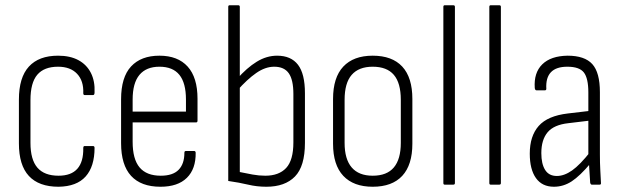

<svg xmlns="http://www.w3.org/2000/svg" viewBox="-20 -703 2369 731"><path d="M203 8Q128 8 90 -33Q52 -74 52 -157V-324Q52 -408 90 -449.5Q128 -491 201 -491Q247 -491 278.5 -474Q310 -457 326 -425.5Q342 -394 340 -351Q340 -341 334 -341H303Q297 -341 297 -348Q299 -395 273.5 -422Q248 -449 201 -449Q148 -449 122 -418.5Q96 -388 96 -322V-159Q96 -95 122.5 -64.5Q149 -34 203 -34Q251 -34 274.5 -60.5Q298 -87 297 -139Q297 -147 302 -147H334Q340 -147 340 -140Q340 -69 306 -31Q272 7 203 8Z M591 8Q517 8 479 -33.5Q441 -75 441 -158V-325Q441 -409 479 -450Q517 -491 587 -491Q657 -491 694.5 -449.5Q732 -408 732 -327V-244Q732 -237 727 -237H485V-163Q485 -97 511.5 -65.5Q538 -34 592 -34Q638 -34 660 -56.5Q682 -79 682 -121Q682 -128 687 -128H720Q724 -128 725 -122Q726 -60 691.5 -26Q657 8 591 8ZM485 -278H688V-324Q688 -387 663 -418Q638 -449 587 -449Q537 -449 511 -418Q485 -387 485 -324Z M994 8Q958 8 924.5 0Q891 -8 849 -14V-677Q849 -683 854 -683H887Q893 -683 893 -677V-48Q917 -43 941.5 -38.5Q966 -34 990 -34Q1042 -34 1069.5 -63.5Q1097 -93 1097 -161V-345Q1097 -399 1079.5 -424Q1062 -449 1024 -449Q990 -449 955.5 -425Q921 -401 883 -358L882 -402Q920 -445 957.5 -468Q995 -491 1035 -491Q1088 -491 1114.5 -456.5Q1141 -422 1141 -348V-159Q1141 -70 1103 -31Q1065 8 994 8Z M1399 8Q1326 8 1287 -33.5Q1248 -75 1248 -156V-326Q1248 -408 1287 -449.5Q1326 -491 1399 -491Q1473 -491 1511.5 -449.5Q1550 -408 1550 -326V-156Q1550 -75 1511.5 -33.5Q1473 8 1399 8ZM1399 -34Q1453 -34 1479.5 -65.5Q1506 -97 1506 -159V-323Q1506 -387 1479.5 -418Q1453 -449 1399 -449Q1346 -449 1319 -418Q1292 -387 1292 -323V-159Q1292 -97 1319 -65.5Q1346 -34 1399 -34Z M1673 0Q1668 0 1668 -6V-677Q1668 -683 1673 -683H1706Q1712 -683 1712 -677V-6Q1712 0 1706 0Z M1848 0Q1843 0 1843 -6V-677Q1843 -683 1848 -683H1881Q1887 -683 1887 -677V-6Q1887 0 1881 0Z M2233 0Q2229 0 2227 -7Q2226 -28 2224 -54Q2222 -80 2222 -100L2220 -110V-351Q2220 -405 2203 -427Q2186 -449 2140 -449Q2055 -449 2060 -365Q2060 -359 2054 -359H2023Q2017 -359 2016 -368Q2012 -426 2044.5 -458Q2077 -490 2141 -491Q2206 -491 2235 -459Q2264 -427 2264 -352V-115Q2264 -82 2265.5 -55Q2267 -28 2268 -7Q2269 0 2263 0ZM2089 8Q2044 8 2020.5 -25Q1997 -58 1997 -118Q1997 -185 2031 -223.5Q2065 -262 2142 -271L2227 -281V-244L2144 -234Q2089 -228 2065 -199.5Q2041 -171 2041 -120Q2041 -79 2055.5 -56Q2070 -33 2100 -33Q2128 -33 2158 -54Q2188 -75 2229 -127L2230 -83Q2188 -33 2156.5 -12.5Q2125 8 2089 8Z"/></svg>

Font: Sofia Sans Condensed Light
Style: Regular
Weight: 300
Designer: Botio Nikoltchev, Ani Petrova
Foundry: lettersoup
Version: Version 4.101